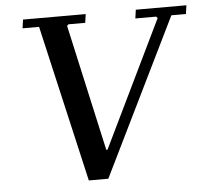

<svg xmlns="http://www.w3.org/2000/svg" viewBox="-49 -722 833 775"><g transform="rotate(-5 367.0 -335.0)"><path d="M529 -670H734L729 -635H670L359 0H280L134 -635H67L72 -670H326L321 -635H253L247 -629L361 -117H366L614 -629L608 -635H524Z"/></g></svg>

Font: Brygada 1918 Medium
Style: Italic
Weight: 500
Italic angle: -8°
Designer: Mateusz Machalski | Borys Kosmynka | Przemek Hoffer
Foundry: NIEPODLEGLA 2018
Version: Version 3.006